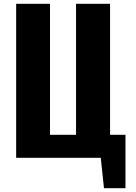

<svg xmlns="http://www.w3.org/2000/svg" viewBox="-20 -830 717 1010"><path d="M527 160 510 0H65V-810H243V-121H380V-810H559V-121H640V160Z"/></svg>

Font: Oswald
Style: Bold
Weight: 700
Designer: Vernon Adams
Foundry: Vernon Adams
Version: Version 4.103;gftools[0.9.33.dev8+g029e19f]